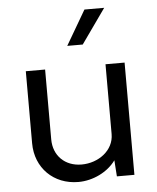

<svg xmlns="http://www.w3.org/2000/svg" viewBox="-54 -796 698 852"><g transform="rotate(-5 295.5 -370.0)"><path d="M333 -596 442 -750H354L264 -596ZM511 -500H426V-189C426 -116 357 -66 282 -66C208 -66 157 -116 157 -189V-500H71V-179C71 -69 151 10 261 10C326 10 392 -22 428 -72L433 0H511Z"/></g></svg>

Font: Oakes
Style: Regular
Weight: 400
Designer: Samuel Oakes
Foundry: Samuel Oakes
Version: Version 1.003;PS 001.003;hotconv 1.0.88;makeotf.lib2.5.64775